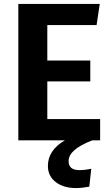

<svg xmlns="http://www.w3.org/2000/svg" viewBox="-20 -712 568 974"><path d="M488 -108V0H448Q328 46 328 105Q328 151 382 151Q411 151 443 144L433 235Q396 242 365 242Q302 242 262.5 211.5Q223 181 223 130Q223 50 309 0H73V-692H486L470 -585H220V-405H438V-299H220V-108Z"/></svg>

Font: Wolseley Sans SemiBold
Style: Regular
Weight: 600
Designer: Carrois Corporate & Edenspiekermann AG
Foundry: Carrois Corporate GbR & Edenspiekermann AG
Version: Version 4.202